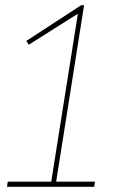

<svg xmlns="http://www.w3.org/2000/svg" viewBox="-20 -722 447 742"><path d="M7 0 10 -20H178L281 -669L91 -549L82 -564L294 -702H305L197 -20H347L344 0Z"/></svg>

Font: Georama SemiCondensed Thin
Style: Italic
Weight: 100
Width: 4
Italic angle: -9°
Designer: Jean-Baptiste Levee
Foundry: Production Type
Version: Version 1.000